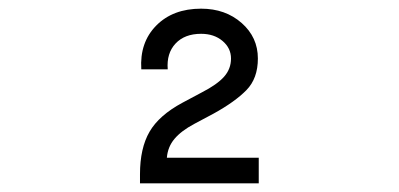

<svg xmlns="http://www.w3.org/2000/svg" viewBox="-20 -603 921 443"><path d="M401 -366 446 -390Q481 -408 497 -426Q513 -444 513 -468Q513 -492 493.5 -508.5Q474 -525 444 -525Q406 -525 385 -502.5Q364 -480 367 -443H306Q302 -505 340.5 -544Q379 -583 444 -583Q500 -583 537.5 -550Q575 -517 575 -468Q575 -422 548.5 -395Q522 -368 473 -341L428 -317Q398 -301 382.5 -282.5Q367 -264 365 -239H577V-180H303V-201Q303 -261 325 -299Q347 -337 401 -366Z"/></svg>

Font: Kakao Big Sans
Style: Regular
Weight: 400
Designer: Park Young-rak; Lee Sang-min; Kim Jung-jin; Min Bon; Park Min-gyu;
Foundry: Kakao Corporation
Version: Version 2.003